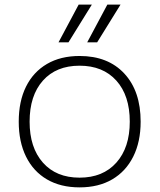

<svg xmlns="http://www.w3.org/2000/svg" viewBox="-20 -798 690 830"><path d="M324 12Q242 12 183 -22.5Q124 -57 92.5 -121Q61 -185 61 -272Q61 -360 92.5 -423.5Q124 -487 183 -521.5Q242 -556 324 -556Q447 -556 517.5 -480Q588 -404 588 -272Q588 -185 556 -121Q524 -57 465 -22.5Q406 12 324 12ZM324 -30Q425 -30 483 -95Q541 -160 541 -272Q541 -385 483 -449.5Q425 -514 324 -514Q223 -514 165.5 -449.5Q108 -385 108 -272Q108 -160 165.5 -95Q223 -30 324 -30ZM233 -615 320 -778H377L276 -615ZM357 -615 444 -778H501L400 -615Z"/></svg>

Font: Azeret Mono Thin
Style: Regular
Weight: 100
Designer: Martin Vácha
Foundry: Displaay
Version: Version 1.002